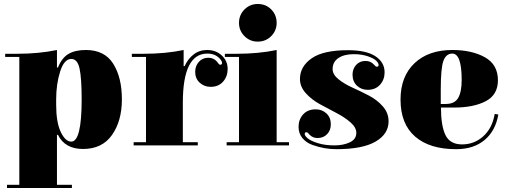

<svg xmlns="http://www.w3.org/2000/svg" viewBox="-20 -739 2537 964"><path d="M271 -62H266V189H341V205H15V189H77V-453H6V-469H66Q175 -469 266 -488V-400H271Q290 -448 323.5 -468Q357 -488 411 -488Q505 -488 548.5 -419Q592 -350 592 -240Q592 -132 542.5 -61.5Q493 9 397 9Q306 9 271 -62ZM262 -240V-213Q262 -125 285 -76.5Q308 -28 338 -28Q390 -28 390 -240Q390 -346 379.5 -394.5Q369 -443 338 -443Q302 -443 282 -380Q262 -317 262 -240Z M902 -407H907Q923 -443 952 -465.5Q981 -488 1020 -488Q1064 -488 1093.5 -460.5Q1123 -433 1123 -393Q1123 -355 1100 -329Q1077 -303 1038 -303Q1005 -303 982.5 -324Q960 -345 960 -378Q960 -408 978.5 -428.5Q997 -449 1026 -449Q1053 -449 1070 -429Q1071 -427 1074.5 -422.5Q1078 -418 1080.5 -416Q1083 -414 1086 -414Q1095 -414 1095 -423Q1095 -429 1089 -438Q1065 -470 1021 -470Q898 -470 898 -224V-25H973V-9H651V-25H713V-453H642V-469H702Q811 -469 902 -488Z M1180 -453H1109V-469H1169Q1278 -469 1369 -488V-25H1431V-9H1118V-25H1180ZM1180 -624Q1180 -664 1207.5 -691.5Q1235 -719 1274 -719Q1315 -719 1342 -691.5Q1369 -664 1369 -624Q1369 -585 1341.5 -557.5Q1314 -530 1274 -530Q1235 -530 1207.5 -557.5Q1180 -585 1180 -624Z M1756 -467Q1708 -467 1679 -447.5Q1650 -428 1650 -392Q1650 -365 1679 -341.5Q1708 -318 1749 -299.5Q1790 -281 1831.5 -259.5Q1873 -238 1902 -205Q1931 -172 1931 -130Q1931 -66 1865.5 -28Q1800 10 1669 10Q1639 10 1610 5Q1581 0 1549.5 -11Q1518 -22 1498.5 -45.5Q1479 -69 1479 -102Q1479 -139 1502 -164.5Q1525 -190 1565 -190Q1597 -190 1619 -169.5Q1641 -149 1641 -115Q1641 -85 1622.5 -65.5Q1604 -46 1574 -46Q1551 -46 1535 -62Q1534 -63 1532 -65Q1530 -67 1529 -68.5Q1528 -70 1527 -71Q1526 -72 1524.5 -73Q1523 -74 1521.5 -74.5Q1520 -75 1518 -75Q1510 -75 1510 -66Q1510 -57 1525.5 -44Q1541 -31 1577 -20Q1613 -9 1659 -9Q1704 -9 1736.5 -24.5Q1769 -40 1769 -72Q1769 -99 1740 -124.5Q1711 -150 1669.5 -171.5Q1628 -193 1586 -216Q1544 -239 1515 -271.5Q1486 -304 1486 -342Q1486 -405 1544.5 -446Q1603 -487 1727 -487Q1819 -487 1865 -456.5Q1911 -426 1911 -376Q1911 -339 1888 -313.5Q1865 -288 1826 -288Q1794 -288 1772 -309Q1750 -330 1750 -364Q1750 -393 1768 -413Q1786 -433 1815 -433Q1841 -433 1857 -415Q1866 -404 1872 -404Q1881 -404 1881 -413Q1881 -422 1869 -434Q1857 -446 1826.5 -456.5Q1796 -467 1756 -467Z M2300 -14Q2360 -14 2404.5 -53Q2449 -92 2462 -158L2464 -167L2482 -164Q2468 -82 2413 -36Q2358 10 2270 10Q2137 10 2064 -53.5Q1991 -117 1991 -239Q1991 -355 2061 -421.5Q2131 -488 2251 -488Q2349 -488 2414.5 -451.5Q2480 -415 2480 -336Q2480 -263 2419 -231Q2358 -199 2260 -199H2194Q2194 -108 2216.5 -61Q2239 -14 2300 -14ZM2193 -289V-217H2218Q2263 -217 2280.5 -247.5Q2298 -278 2298 -337Q2298 -470 2251 -470Q2220 -470 2206.5 -434Q2193 -398 2193 -289Z"/></svg>

Font: Elsie Swash Caps Black
Style: Regular
Weight: 900
Designer: Alejandro Inler
Foundry: Alejandro Inler
Version: 1.001